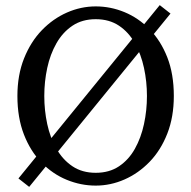

<svg xmlns="http://www.w3.org/2000/svg" viewBox="-20 -710 747 750"><path d="M646 -657 94 20 52 -13 604 -690ZM153 -335Q153 -279 164.5 -225.5Q176 -172 200.5 -129Q225 -86 263 -60.5Q301 -35 354 -35Q407 -35 445 -60.5Q483 -86 507 -129Q531 -172 542.5 -225.5Q554 -279 554 -335Q554 -391 542.5 -444.5Q531 -498 507 -541Q483 -584 445 -609.5Q407 -635 354 -635Q301 -635 263 -609.5Q225 -584 200.5 -541Q176 -498 164.5 -444.5Q153 -391 153 -335ZM354 -685Q412 -685 466.5 -662.5Q521 -640 564.5 -595.5Q608 -551 633.5 -486Q659 -421 659 -335Q659 -253 633.5 -188Q608 -123 564.5 -78Q521 -33 466.5 -9Q412 15 354 15Q296 15 241 -7.5Q186 -30 142.5 -74.5Q99 -119 73.5 -184.5Q48 -250 48 -335Q48 -417 74 -482Q100 -547 143.5 -592Q187 -637 241.5 -661Q296 -685 354 -685Z"/></svg>

Font: Adobe Variable Font Prototype
Style: Regular
Weight: 389
Designer: Frank Grießhammer
Foundry: Adobe
Version: Version 1.004;hotconv 1.0.113;makeotfexe 2.5.65598